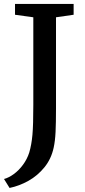

<svg xmlns="http://www.w3.org/2000/svg" viewBox="-26 -763 427 963"><path d="M120.6 2.4Q132.3 -37.6 136.7 -86.9Q141.1 -136.2 141.1 -236.8V-676.3L49.3 -689V-743.2H343.3V-689L254.9 -676.3V-275.9V-219.7Q254.9 -147 252.7 -101.3Q250.5 -55.7 243.2 -22.5Q231 34.2 196.8 76.2Q162.6 118.2 116.9 143.8Q71.3 169.4 22 179.7L-5.9 134.8Q18.1 128.4 43.2 110.1Q68.4 91.8 89.1 63.7Q109.9 35.6 120.6 2.4Z"/></svg>

Font: Merriweather
Style: Regular
Weight: 400
Designer: Eben Sorkin
Foundry: Eben Sorkin
Version: Version 1.584; ttfautohint (v1.6)